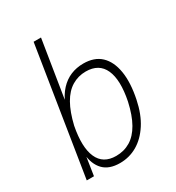

<svg xmlns="http://www.w3.org/2000/svg" viewBox="-172 -810 846 923"><g transform="rotate(-30 251.0 -348.5)"><path d="M224 8Q164 8 132.5 -24.5Q101 -57 96 -117H101L83 0H43L155 -705H196L142 -368H136Q154 -412 180 -440Q206 -468 238.5 -481.5Q271 -495 309 -495Q370 -495 405.5 -461.5Q441 -428 451.5 -365.5Q462 -303 444 -216Q429 -143 396.5 -93Q364 -43 320 -17.5Q276 8 224 8ZM225 -31Q269 -31 304 -52Q339 -73 364 -117Q389 -161 404 -229Q426 -338 399.5 -397Q373 -456 300 -456Q258 -456 223 -435Q188 -414 163 -370Q138 -326 122 -258Q101 -149 127 -90Q153 -31 225 -31Z"/></g></svg>

Font: Nunito Sans 10pt Condensed ExtraLight
Style: Italic
Weight: 250
Width: 3
Italic angle: -9°
Designer: Vernon Adams
Foundry: Vernon Adams
Version: Version 3.101;gftools[0.9.27]